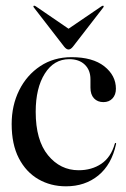

<svg xmlns="http://www.w3.org/2000/svg" viewBox="-20 -646 442 675"><path d="M387.5 -334Q387.5 -313 375.5 -300Q363.5 -287 343.5 -287Q323 -287 310.5 -300.2Q298 -313.5 298 -338V-367.5Q298 -399.5 278 -418.8Q258 -438 223.5 -438Q169.5 -438 137.5 -387.2Q105.5 -336.5 105.5 -253Q105.5 -153 148.8 -100.2Q192 -47.5 256.5 -47.5Q302.5 -47.5 336.2 -70.2Q370 -93 383.5 -140.5Q384 -143.5 386.5 -143.5Q389 -143 388 -139.5Q372.5 -67.5 325.8 -29.2Q279 9 212 9Q158 9 114.8 -16Q71.5 -41 46.2 -89.8Q21 -138.5 21 -210Q21 -275.5 47.5 -328.8Q74 -382 121.5 -413.5Q169 -445 231.5 -445Q306 -445 346.8 -412.8Q387.5 -380.5 387.5 -334ZM236.5 -482Q228.5 -472 221 -472Q213.5 -472 205.5 -482L99.5 -619Q96 -623.5 98.5 -625.5Q100.5 -627 105.5 -624L221 -545L337 -624Q342 -627 343.5 -625.5Q346 -623.5 342.5 -619Z"/></svg>

Font: Fraunces 144pt S000
Style: Regular
Weight: 400
Version: Version 1.000; ttfautohint (v1.8.3)